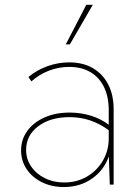

<svg xmlns="http://www.w3.org/2000/svg" viewBox="-20 -752 568 782"><path d="M264.6 -571.3H248L331.5 -732.4H357.9ZM442.9 0H427.2L423.3 -115.2Q403.3 -58.6 354.5 -24.4Q305.7 9.8 239.7 9.8Q190.4 9.8 150.9 -9.8Q111.3 -29.3 88.6 -63Q65.9 -96.7 65.9 -139.2Q65.9 -184.1 91.1 -218.8Q116.2 -253.4 160.9 -273.4Q205.6 -293.5 263.7 -293.5Q308.6 -293.5 349.4 -281Q390.1 -268.6 422.9 -244.1V-302.7Q422.9 -357.9 403.6 -397.5Q384.3 -437 348.1 -458.3Q312 -479.5 261.7 -479.5Q218.8 -479.5 179 -464.1Q139.2 -448.7 107.9 -420.4L95.7 -438.5Q130.9 -467.3 174.1 -482.7Q217.3 -498 261.7 -498Q317.4 -498 357.9 -474.6Q398.4 -451.2 420.7 -408.2Q442.9 -365.2 442.9 -306.2ZM241.7 -8.8Q293 -8.8 334 -32.7Q375 -56.6 398.9 -97.7Q422.9 -138.7 422.9 -189V-221.7Q386.2 -248.5 346.9 -261.7Q307.6 -274.9 263.2 -274.9Q185.1 -274.9 135.7 -237.8Q86.4 -200.7 86.4 -141.6Q86.4 -104 106.9 -74Q127.4 -43.9 162.6 -26.4Q197.8 -8.8 241.7 -8.8Z"/></svg>

Font: Kumbh Sans Thin
Style: Regular
Weight: 250
Version: Version 1.004